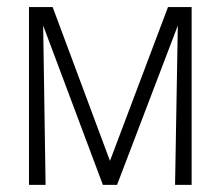

<svg xmlns="http://www.w3.org/2000/svg" viewBox="-20 -623 625 543"><path d="M522 -100.1H475.1L482.9 -550.8L311 -100.1H271L102.1 -550.8L108.9 -100.1H62V-603H128.9L291 -168L455.1 -603H522Z"/></svg>

Font: Kikakui Sans Pro
Style: Regular
Weight: 400
Version: 0.2